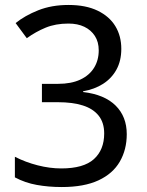

<svg xmlns="http://www.w3.org/2000/svg" viewBox="-20 -744 591 774"><path d="M229 10Q176 10 128.5 1.5Q81 -7 40 -29V-112Q83 -90 132 -77.5Q181 -65 227 -65Q317 -65 358.5 -102.5Q400 -140 400 -206Q400 -250 377.5 -278Q355 -306 313.5 -319Q272 -332 214 -332H149V-406H214Q267 -406 303.5 -423Q340 -440 359 -470.5Q378 -501 378 -541Q378 -575 362.5 -599Q347 -623 320 -636Q293 -649 256 -649Q204 -649 164 -632.5Q124 -616 88 -590L43 -651Q80 -681 134 -702.5Q188 -724 256 -724Q326 -724 373.5 -701Q421 -678 445 -638.5Q469 -599 469 -547Q469 -499 449.5 -463.5Q430 -428 395.5 -406Q361 -384 315 -376V-373Q401 -363 446 -318.5Q491 -274 491 -203Q491 -141 463 -92.5Q435 -44 377 -17Q319 10 229 10Z"/></svg>

Font: lkannada25
Style: Book
Weight: 400
Designer: Jelle Bosma - Monotype Design Team
Foundry: Monotype Imaging Inc.
Version: Version 2.003